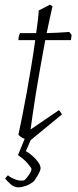

<svg xmlns="http://www.w3.org/2000/svg" viewBox="-20 -592 335 823"><path d="M111 9Q101 9 84 2.5Q67 -4 59 -15Q66 -47 75.5 -94.5Q85 -142 95 -197.5Q105 -253 114.5 -310.5Q124 -368 131 -420H59Q59 -429 61 -437Q63 -445 66 -450Q83 -450 100.5 -450Q118 -450 135 -450Q139 -478 142 -502.5Q145 -527 146 -547L194 -572L205 -565Q199 -540 193 -511Q187 -482 180 -450Q205 -451 229 -452Q253 -453 277 -455L287 -442L284 -420H174Q164 -365 153.5 -307Q143 -249 134.5 -196Q126 -143 120 -101.5Q114 -60 111 -37L233 -120L246 -102ZM59 211Q41 211 26 198Q11 185 2 173L14 159Q21 167 42.5 176Q64 185 84 181Q91 176 103 159Q115 142 115 133Q115 128 99.5 109.5Q84 91 57 73L87 0H115L91 56Q114 69 134 91Q154 113 154 129Q154 136 148 148Q142 160 135 170.5Q128 181 126 184Q110 198 91.5 204.5Q73 211 59 211Z"/></svg>

Font: Labrada Lght
Style: Italic
Weight: 300
Italic angle: -7°
Designer: Mercedes Jáuregui
Foundry: Omnibus-Type Team
Version: Version 1.000; ttfautohint (v1.8.4.7-5d5b)